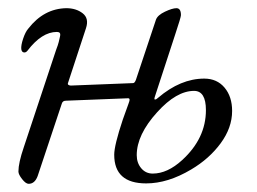

<svg xmlns="http://www.w3.org/2000/svg" viewBox="-20 -434 627 469"><path d="M280 -142 294 -181Q295 -183 296 -187Q298 -194 293 -194L141 -188Q133 -188 131 -181L72 -4Q65 15 50 15Q43 15 34 3.5Q25 -8 25 -15Q25 -36 38 -74L117 -312Q122 -325 123.5 -331.5Q125 -338 126.5 -344.5Q128 -351 126 -353.5Q124 -356 119 -356Q82 -356 47 -310Q43 -305 38 -306Q33 -307 32 -314Q31 -323 36.5 -339.5Q42 -356 49 -364Q87 -413 142 -414Q166 -414 182 -401.5Q198 -389 190 -365L146 -231Q145 -228 147.5 -226.5Q150 -225 153 -225L305 -231Q309 -231 312 -239L361 -386Q365 -397 383 -405.5Q401 -414 411 -414Q422 -414 422 -397Q422 -392 408 -350L358 -197Q356 -190 359 -191Q362 -191 366 -195Q421 -242 479 -242Q510 -242 528.5 -220Q547 -198 547 -163Q547 -122 519 -84Q491 -46 447 -20Q390 14 337 14Q259 14 259 -56Q259 -79 280 -142ZM364 -160Q314 -105 314 -55Q314 -36 325 -23Q336 -10 353 -10Q389 -10 425 -43Q483 -96 483 -165Q483 -212 454 -212Q411 -212 364 -160Z"/></svg>

Font: EB Garamond 12
Style: Italic
Weight: 400
Italic angle: -17°
Version: Version 0.016; ttfautohint (v1.8.4)